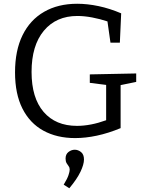

<svg xmlns="http://www.w3.org/2000/svg" viewBox="-20 -727 778 1022"><path d="M380 8Q283 8 211 -31.5Q139 -71 99.5 -149Q60 -227 60 -342Q60 -458 100 -539.5Q140 -621 214.5 -664Q289 -707 391 -707Q445 -707 504.5 -694.5Q564 -682 625 -656L618 -500H568L552 -613Q513 -626 471 -634Q429 -642 392 -642Q279 -642 213.5 -563.5Q148 -485 148 -344Q148 -206 212 -131.5Q276 -57 390 -57Q462 -57 545 -87V-275L458 -286V-331L705 -336V-291L622 -274V-45Q557 -18 496 -5Q435 8 380 8ZM349 275 319 256Q338 225 344.5 205.5Q351 186 351 176Q351 165 345.5 158Q340 151 334.5 141.5Q329 132 329 117Q329 94 344.5 82Q360 70 378 70Q396 70 411.5 82.5Q427 95 427 122Q427 148 408.5 187Q390 226 349 275Z"/></svg>

Font: Bitter
Style: Regular
Weight: 400
Designer: Sol Matas, and Bitter project Authors
Foundry: Sol Matas
Version: Version 2.001